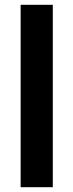

<svg xmlns="http://www.w3.org/2000/svg" viewBox="-20 -780 306 800"><path d="M200 0V-760H66V0Z"/></svg>

Font: Noto Sans Gujarati UI Condensed
Style: Bold
Weight: 700
Width: 3
Designer: Jelle Bosma - Monotype Design Team, Universal Thirst
Foundry: Monotype Imaging Inc.
Version: Version 2.106